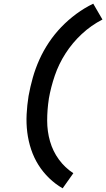

<svg xmlns="http://www.w3.org/2000/svg" viewBox="-20 -861 576 1042"><path d="M320 161Q280 138 246.5 105.5Q213 73 188.5 34Q164 -5 149 -50Q134 -95 128 -143Q122 -191 124.5 -240.5Q127 -290 135 -340Q144 -390 158 -439.5Q172 -489 193.5 -537Q215 -585 245 -630Q275 -675 312.5 -714Q350 -753 394 -785.5Q438 -818 486 -841L536 -755Q475 -724 424 -676.5Q373 -629 336 -571.5Q299 -514 277.5 -451Q256 -388 245 -325Q245 -325 245 -325Q245 -325 245 -325V-324Q236 -265 236 -206.5Q236 -148 251.5 -94Q267 -40 299.5 4.5Q332 49 378 79Z"/></svg>

Font: Iosevka SS04 Oblique
Style: Bold
Weight: 700
Italic angle: -9°
Monospace: yes
Designer: Belleve Invis
Foundry: Belleve Invis
Version: Version 19.0.0; ttfautohint (v1.8.4)